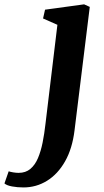

<svg xmlns="http://www.w3.org/2000/svg" viewBox="-140 -586 469 863"><path d="M195 0Q185 82 152.5 139.2Q120 196.5 71.5 226.5Q23 256.5 -34.5 256.5Q-62 256.5 -86 252Q-110 247.5 -120 238.5L-101 184Q-94 186.5 -80.5 188.8Q-67 191 -56.5 191Q-24.5 191 -3.5 173.2Q17.5 155.5 30.5 125Q43.5 94.5 51.5 54.8Q59.5 15 64.5 -30L118 -474.5L53.5 -503L62.5 -542.5L238 -566.5L263.5 -555Z"/></svg>

Font: Merriweather 20pt
Style: Bold Italic
Weight: 700
Italic angle: -7.8°
Version: Version 2.101